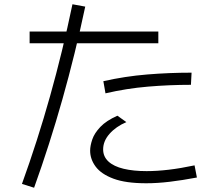

<svg xmlns="http://www.w3.org/2000/svg" viewBox="-20 -831 1040 901"><path d="M140 50 83 32Q156 -170 215 -380Q274 -590 320 -811L380 -800Q286 -356 140 50ZM666 29Q570 29 512.5 7.5Q455 -14 429 -49Q403 -84 403 -124Q403 -147 413 -176.5Q423 -206 451 -235.5Q479 -265 531 -288L573 -258Q524 -237 494 -203Q464 -169 464 -130Q464 -96 489 -73Q514 -50 560 -39Q606 -28 668 -28Q716 -28 771.5 -34.5Q827 -41 893 -55L904 2Q835 15 776.5 22Q718 29 666 29ZM119 -628V-683H723V-628ZM475 -393 465 -450Q567 -473 670.5 -481.5Q774 -490 879 -490L876 -433Q775 -433 674.5 -424.5Q574 -416 475 -393Z"/></svg>

Font: Murecho Thin Light
Style: Regular
Weight: 300
Version: Version 1.010